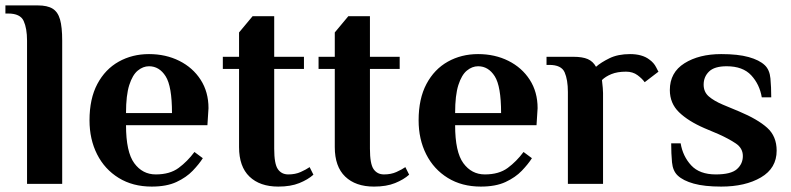

<svg xmlns="http://www.w3.org/2000/svg" viewBox="-36 -680 2926 710"><path d="M64 0V-530Q64 -575 51.5 -602.5Q39 -630 -6 -630H-16V-660H104Q139 -660 158.5 -648Q178 -636 186 -608Q194 -580 194 -530V0Z M525 10Q455 10 403 -22Q351 -54 323 -109.5Q295 -165 295 -235Q295 -315 324 -369.5Q353 -424 403 -452Q453 -480 515 -480Q577 -480 627 -455Q677 -430 706 -385Q735 -340 735 -280L731 -217H430Q430 -118 460.5 -76.5Q491 -35 540 -35Q592 -35 624.5 -59Q657 -83 683 -118L714 -95Q700 -73 676.5 -48.5Q653 -24 616.5 -7Q580 10 525 10ZM430 -262H600Q600 -361 576.5 -398Q553 -435 515 -435Q493 -435 473.5 -419Q454 -403 442 -365.5Q430 -328 430 -262Z M993 10Q925 10 886.5 -27Q848 -64 848 -136V-425H788V-470H848V-560L898 -620H978V-470H1088V-425H978V-130Q978 -74 991.5 -54.5Q1005 -35 1030 -35Q1056 -35 1076 -44Q1096 -53 1109 -62L1123 -34Q1103 -16 1071 -3Q1039 10 993 10Z M1347 10Q1279 10 1240.5 -27Q1202 -64 1202 -136V-425H1142V-470H1202V-560L1252 -620H1332V-470H1442V-425H1332V-130Q1332 -74 1345.5 -54.5Q1359 -35 1384 -35Q1410 -35 1430 -44Q1450 -53 1463 -62L1477 -34Q1457 -16 1425 -3Q1393 10 1347 10Z M1742 10Q1672 10 1620 -22Q1568 -54 1540 -109.5Q1512 -165 1512 -235Q1512 -315 1541 -369.5Q1570 -424 1620 -452Q1670 -480 1732 -480Q1794 -480 1844 -455Q1894 -430 1923 -385Q1952 -340 1952 -280L1948 -217H1647Q1647 -118 1677.5 -76.5Q1708 -35 1757 -35Q1809 -35 1841.5 -59Q1874 -83 1900 -118L1931 -95Q1917 -73 1893.5 -48.5Q1870 -24 1833.5 -7Q1797 10 1742 10ZM1647 -262H1817Q1817 -361 1793.5 -398Q1770 -435 1732 -435Q1710 -435 1690.5 -419Q1671 -403 1659 -365.5Q1647 -328 1647 -262Z M2064 0V-340Q2064 -385 2052 -412.5Q2040 -440 1995 -440H1985V-470H2084Q2118 -470 2137.5 -461.5Q2157 -453 2168 -433Q2186 -449 2217.5 -464.5Q2249 -480 2294 -480Q2316 -480 2334 -475Q2352 -470 2365 -460Q2382 -448 2390.5 -431Q2399 -414 2399 -415L2348 -376Q2339 -389 2321.5 -402Q2304 -415 2279 -415Q2247 -415 2225 -406Q2203 -397 2190 -384Q2192 -366 2193 -355Q2194 -344 2194 -336V0Z M2631 10Q2569 10 2529.5 -1Q2490 -12 2470 -31Q2452 -48 2449 -80Q2446 -112 2446 -150H2481Q2489 -102 2520 -68.5Q2551 -35 2611 -35Q2667 -35 2689 -54.5Q2711 -74 2711 -103Q2711 -132 2685 -149.5Q2659 -167 2621 -184L2569 -206Q2509 -232 2475 -265Q2441 -298 2441 -347Q2441 -412 2495 -446Q2549 -480 2631 -480Q2693 -480 2732.5 -469Q2772 -458 2792 -439Q2810 -422 2813 -390Q2816 -358 2816 -320H2781Q2773 -368 2742 -401.5Q2711 -435 2651 -435Q2606 -435 2586 -415.5Q2566 -396 2566 -367Q2566 -340 2585 -323.5Q2604 -307 2637 -293L2697 -268Q2766 -239 2801 -207.5Q2836 -176 2836 -123Q2836 -58 2778 -24Q2720 10 2631 10Z"/></svg>

Font: El Messiri
Style: Regular
Weight: 400
Designer: Mohamed Gaber
Foundry: Kief Type Foundry
Version: Version 2.020